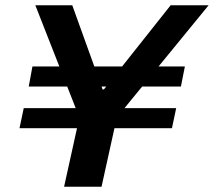

<svg xmlns="http://www.w3.org/2000/svg" viewBox="-20 -708 811 728"><path d="M223 0 272 -222H54L70 -298H267L114 -688H254L369 -369H374L627 -688H771L452 -298H648L632 -222H414L365 0ZM89 -380 103 -456H681L666 -380Z"/></svg>

Font: Saira Expanded SemiBold
Style: Italic
Weight: 600
Width: 7
Italic angle: -12°
Designer: Hector Gatti with collaboration of the Omnibus-Type team
Foundry: Omnibus-Type
Version: Version 1.101